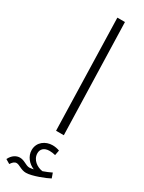

<svg xmlns="http://www.w3.org/2000/svg" viewBox="-321 -734 790 1051"><g transform="rotate(30 73.5 -209.0)"><path d="M93 0H142L122 -704H74ZM-38 286C-29 272 -19 261 -5 261C14 261 33 282 65 282C103 282 180 251 203 238L192 207C175 215 160 222 139 229C105 225 66 199 66 157C66 132 83 113 118 113C131 113 143 115 155 118L161 86C148 81 132 78 117 78C73 78 30 107 30 158C30 197 58 230 93 244C85 246 75 247 66 248C43 247 25 226 -4 226C-26 226 -50 239 -65 270Z"/></g></svg>

Font: Noto Sans Arabic ExtCond Light
Style: Regular
Weight: 300
Width: 2
Designer: Monotype Design Team, Nadine Chahine, Nizar Qandah and Khaled Hosny
Foundry: Monotype Imaging Inc.
Version: Version 2.012